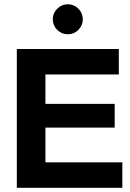

<svg xmlns="http://www.w3.org/2000/svg" viewBox="-20 -893 619 913"><path d="M545 -539H196V-399H525.3V-286.3H196V-121H561.7V0H60V-660H545ZM302.4 -730Q273 -730 252 -750.9Q231 -771.9 231 -801.3Q231 -830.7 252.2 -851.7Q273.3 -872.7 302.5 -872.7Q331.7 -872.7 352.7 -851.7Q373.7 -830.7 373.7 -801.3Q373.7 -771.9 352.8 -750.9Q331.9 -730 302.4 -730Z"/></svg>

Font: Nata Sans
Style: Regular
Weight: 400
Designer: Daniel Uzquiano Cruz
Version: Version 1.001